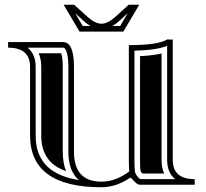

<svg xmlns="http://www.w3.org/2000/svg" viewBox="-20 -789 881 820"><path d="M728.3 -23.9Q693.8 -51.5 693.8 -106V-593.5Q649.9 -574.7 554.2 -572.5V-106Q554.2 -78.6 555.9 -58.6Q556.9 -46.1 570.6 -31.2Q575.7 -25.6 578.9 -23.9ZM97.9 -585.4Q132.3 -557.9 132.3 -503.4V-210.9Q132.3 -180.7 138.4 -155.4Q144.5 -130.1 158.2 -107.7Q171.9 -85.2 193.1 -68.2Q214.4 -51.3 245.5 -38.8Q276.6 -26.4 316.7 -20Q272 -58.6 272 -141.1V-503.4Q272 -553 261.7 -574.5Q256.8 -585.4 249 -585.4ZM717.8 -106Q717.8 -23.9 811.5 -23.9V0H577.1Q566.7 0 552.9 -15.3Q539.1 -30.5 536.6 -30.5Q476.3 10.7 413.1 10.7Q108.4 10.7 108.4 -210.9V-503.4Q108.4 -585.4 14.6 -585.4V-609.4H249Q295.9 -609.4 295.9 -503.4V-141.1Q295.9 -13.2 413.1 -13.2Q473.4 -13.2 532 -56.6Q530.3 -77.6 530.3 -106V-596.2Q653.3 -596.2 694.3 -620.4L717.8 -620.1ZM680.9 -47.9H587.9Q580.1 -56.9 579.6 -60.5Q578.1 -79.6 578.1 -106V-549.3Q633.1 -551.8 669.9 -560.5V-106Q669.9 -73.2 680.9 -47.9ZM145.3 -561.5H241.2Q248 -543 248 -503.4V-141.1Q248 -93.5 262 -58.1L254.4 -61Q226.6 -72 208 -86.9Q190.2 -101.3 178.7 -120.1Q167 -139.4 161.6 -160.9Q156.2 -183.6 156.2 -210.9V-503.4Q156.2 -536.1 145.3 -561.5ZM319.6 -654.1 251.7 -768.8H296.6L352.3 -718.3Q386 -687.7 413.3 -687.7Q440.4 -687.7 474.1 -718.3L529.8 -768.8H574.7L506.8 -654.1ZM301 -732.7 333.3 -678H366.5Q351.6 -686.5 336.2 -700.4ZM525.4 -732.7 490.2 -700.4Q474.9 -686.5 460.2 -678H493.2Z"/></svg>

Font: itsadzokeS01
Style: Regular
Weight: 600
Width: 6
Version: Version 0.46